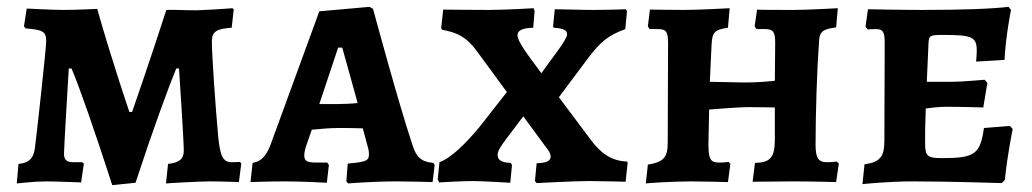

<svg xmlns="http://www.w3.org/2000/svg" viewBox="-20 -530 3016 561"><path d="M308 11 376 4C424 -143 473 -277 495 -330H503C503 -330 517 -121 517 -90C517 -65 504 -55 471 -51L465 6C471 5 568 0 592 0C627 0 678 2 678 2L685 -52L681 -57C681 -57 669 -56 658 -56C632 -56 624 -72 618 -126C610 -212 599 -370 599 -408C599 -437 611 -446 657 -449L663 -503L659 -506C659 -506 610 -502 577 -501C567 -500 557 -500 547 -500C518 -500 487 -502 466 -501C416 -346 366 -203 366 -203H358C358 -203 309 -346 264 -504C264 -504 203 -501 166 -501C135 -501 58 -505 58 -505L50 -453L55 -447C105 -443 115 -438 115 -410C115 -388 86 -127 83 -106C80 -68 66 -54 34 -51L29 6C29 6 81 0 114 0C141 0 217 3 217 3L225 -52L220 -56H194C175 -56 167 -63 167 -81C167 -99 181 -330 181 -330H189C212 -276 258 -144 308 11Z M997 6C997 6 1068 0 1140 0C1178 0 1244 2 1244 2L1250 -48L1246 -54C1211 -57 1196 -71 1185 -107C1145 -226 1070 -504 1070 -504L1060 -510L913 -497L769 -103C756 -72 742 -58 718 -54L712 2C712 2 767 0 813 0C865 0 935 4 935 4L941 -48L936 -55H905C877 -55 869 -59 869 -77C869 -81 870 -88 873 -99L891 -151C912 -153 943 -156 967 -156C986 -156 1019 -156 1040 -155L1054 -103C1057 -94 1058 -86 1058 -80C1058 -60 1050 -57 996 -52L992 0ZM913 -226 968 -391H980L1025 -229C1008 -227 984 -226 967 -226Z M1409 -501C1342 -501 1275 -502 1275 -502L1269 -447L1272 -443C1316 -435 1344 -422 1376 -377L1461 -261L1381 -159C1342 -112 1298 -68 1264 -56L1259 -6L1263 3C1263 3 1329 -1 1361 -1C1389 -1 1471 4 1471 4L1476 -48L1472 -54C1446 -55 1434 -62 1434 -77C1434 -88 1441 -100 1459 -124L1509 -190L1576 -99C1585 -88 1589 -80 1589 -73C1589 -59 1576 -54 1548 -53L1543 -1L1548 5C1548 5 1658 -1 1700 -1C1734 -1 1808 1 1808 1L1814 -55L1812 -58C1767 -60 1737 -80 1705 -123L1613 -246L1699 -361C1735 -408 1756 -426 1807 -445L1812 -497L1809 -503C1809 -503 1755 -501 1713 -501C1676 -501 1626 -503 1601 -503L1596 -453L1598 -449C1626 -447 1637 -442 1637 -430C1637 -413 1589 -356 1562 -316C1521 -371 1492 -409 1492 -427C1492 -441 1506 -448 1538 -449L1542 -498L1539 -506C1539 -506 1457 -501 1409 -501Z M1867 6C1868 5 1949 0 1999 0C2032 0 2107 2 2107 2L2114 -51L2109 -57C2109 -57 2096 -55 2081 -55C2056 -55 2050 -65 2050 -108L2052 -210C2052 -210 2141 -217 2163 -217C2191 -217 2244 -216 2244 -216V-123C2244 -70 2231 -55 2186 -54L2179 1L2299 0C2353 0 2423 2 2423 2L2431 -52L2425 -58C2425 -58 2411 -56 2397 -56C2371 -56 2363 -68 2363 -108C2363 -195 2367 -325 2373 -407C2374 -437 2383 -445 2423 -450L2428 -506C2428 -506 2339 -501 2302 -501C2265 -501 2192 -501 2192 -502L2185 -453L2190 -445H2215C2239 -445 2245 -437 2245 -405L2244 -294C2215 -291 2191 -289 2153 -289L2054 -291L2059 -397C2061 -435 2066 -443 2107 -449L2112 -506C2112 -506 2023 -501 1979 -501C1946 -501 1879 -502 1879 -502L1873 -453L1878 -445H1902C1926 -445 1932 -438 1932 -405L1931 -114C1931 -70 1920 -57 1873 -49Z M2500 8C2500 8 2573 0 2648 0C2755 0 2907 5 2907 5L2916 -4C2924 -82 2939 -153 2939 -153L2931 -162L2855 -156C2844 -80 2829 -68 2733 -68C2688 -68 2683 -74 2683 -115C2683 -136 2683 -165 2685 -213C2699 -215 2723 -218 2747 -218C2788 -218 2853 -216 2853 -216L2865 -288L2857 -297C2857 -297 2790 -291 2762 -291H2688L2693 -404C2694 -426 2698 -428 2734 -428C2822 -428 2834 -422 2834 -381C2834 -370 2832 -350 2832 -350L2915 -355C2919 -428 2934 -501 2934 -501L2927 -510C2877 -504 2789 -501 2675 -501C2610 -501 2516 -503 2516 -503L2509 -452L2515 -444C2515 -444 2530 -445 2539 -445C2560 -445 2565 -437 2565 -403L2564 -118C2564 -72 2551 -56 2506 -50Z"/></svg>

Font: Alegreya SC
Style: Bold
Weight: 700
Designer: Juan Pablo del Peral
Foundry: Huerta Tipografica
Version: Version 2.007;PS 002.007;hotconv 1.0.88;makeotf.lib2.5.64775